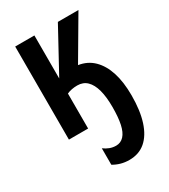

<svg xmlns="http://www.w3.org/2000/svg" viewBox="-192 -636 856 970"><g transform="rotate(-30 236.0 -150.5)"><path d="M443 -36Q443 53 423 115Q403 177 365 209.5Q327 242 271 242Q245 242 222 235.5Q199 229 179 217V121Q195 133 212.5 139.5Q230 146 249 146Q276 146 294.5 126Q313 106 321.5 66.5Q330 27 330 -33Q330 -92 319 -132.5Q308 -173 286 -194.5Q264 -216 230 -216Q213 -216 197.5 -213Q182 -210 169 -204V0H57V-543H169V-292L306 -543H426L285 -303Q337 -295 372 -260.5Q407 -226 425 -169.5Q443 -113 443 -36Z"/></g></svg>

Font: Noto Sans Display ExtraCondensed SemiBold
Style: Regular
Weight: 600
Width: 2
Designer: Monotype Design Team
Foundry: Monotype Imaging Inc.
Version: Version 2.003